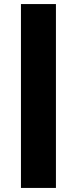

<svg xmlns="http://www.w3.org/2000/svg" viewBox="-20 -763 378 944"><path d="M83 161V-743H255V161Z"/></svg>

Font: Saira Expanded ExtraBold
Style: Regular
Weight: 800
Width: 7
Designer: Hector Gatti with collaboration of the Omnibus-Type team
Foundry: Omnibus-Type
Version: Version 1.101